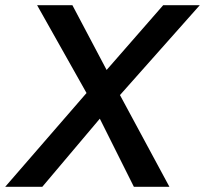

<svg xmlns="http://www.w3.org/2000/svg" viewBox="-53 -720 790 740"><path d="M-33 0 300 -384 576 -700H717L392 -334L110 0ZM463 0 296 -334 90 -700H226L393 -384L600 0Z"/></svg>

Font: Figtree Light SemiBold
Style: Italic
Weight: 600
Italic angle: -9.5°
Version: Version 2.001;gftools[0.9.30]